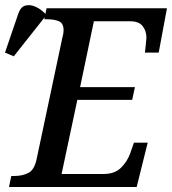

<svg xmlns="http://www.w3.org/2000/svg" viewBox="-56 -747 687 767"><path d="M-20 0 -11 -44H1Q33 -44 57 -56Q81 -68 90 -110L193 -596Q198 -613 198 -626Q198 -654 179.5 -662Q161 -670 133 -670H121L130 -714H611L578 -537H523Q524 -541 525 -554.5Q526 -568 527.5 -580.5Q529 -593 529 -596Q529 -623 514 -642.5Q499 -662 464 -662H319L264 -399H483L472 -348H253L190 -52H358Q402 -52 427 -76.5Q452 -101 464 -134L479 -177H534L490 0ZM-1 -522 -36 -537 17 -692Q26 -719 44.5 -724.5Q63 -730 85 -720.5Q107 -711 125 -692L124 -680Z"/></svg>

Font: Noto Serif SemiCondensed Medium
Style: Italic
Weight: 500
Width: 4
Italic angle: -12°
Designer: Monotype Design Team
Foundry: Monotype Imaging Inc.
Version: Version 2.013